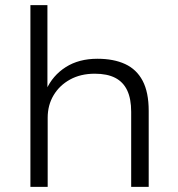

<svg xmlns="http://www.w3.org/2000/svg" viewBox="-20 -725 692 745"><path d="M98 0V-705H164V-376H159Q184 -432 235 -464.5Q286 -497 358 -497Q421 -497 465.5 -476.5Q510 -456 533.5 -411.5Q557 -367 557 -295V0H489V-291Q489 -342 473.5 -374.5Q458 -407 427 -423Q396 -439 348 -439Q293 -439 252 -416.5Q211 -394 188 -355.5Q165 -317 165 -268V0Z"/></svg>

Font: Nunito Sans 10pt SemiExpanded Light
Style: Regular
Weight: 300
Width: 6
Designer: Vernon Adams
Foundry: Vernon Adams
Version: Version 3.101;gftools[0.9.27]